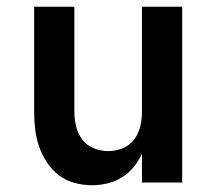

<svg xmlns="http://www.w3.org/2000/svg" viewBox="-20 -540 640 568"><path d="M252 8Q226 8 200 1Q174 -6 153.5 -22Q133 -38 118.5 -60Q104 -82 95.5 -107Q87 -132 84 -158Q81 -184 81 -210V-520H200V-210Q200 -188 205 -166.5Q210 -145 223 -127.5Q236 -110 257 -101.5Q278 -93 300 -93Q322 -93 343 -101.5Q364 -110 377 -127.5Q390 -145 395 -166.5Q400 -188 400 -210V-520H519V0H400V-86Q391 -65 376 -46.5Q361 -28 341 -15.5Q321 -3 298 2.5Q275 8 252 8Z"/></svg>

Font: Iosevka Fixed Extended
Style: Bold
Weight: 700
Width: 7
Monospace: yes
Designer: Belleve Invis
Foundry: Belleve Invis
Version: Version 24.1.1; ttfautohint (v1.8.4)